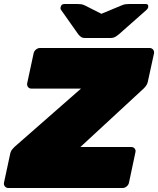

<svg xmlns="http://www.w3.org/2000/svg" viewBox="-43 -940 791 960"><path d="M-1 0Q-12 0 -18.5 -8Q-25 -16 -23 -27L8 -171Q11 -185 18.5 -193.5Q26 -202 30 -206L362 -497H114Q103 -497 97 -505Q91 -513 93 -524L125 -673Q127 -684 136.5 -692Q146 -700 157 -700H705Q716 -700 722.5 -692Q729 -684 727 -673L696 -531Q694 -521 688.5 -513Q683 -505 676 -498L359 -205H613Q624 -205 630.5 -197Q637 -189 634 -178L602 -27Q600 -16 590.5 -8Q581 0 570 0ZM381 -750Q370 -750 363 -754.5Q356 -759 348 -769L262 -891Q258 -896 260 -904Q263 -920 279 -920H342Q352 -920 361.5 -919Q371 -918 381 -913L464 -871L565 -913Q576 -918 586 -919Q596 -920 606 -920H685Q701 -920 698 -904Q696 -896 690 -891L552 -769Q540 -759 531 -754.5Q522 -750 511 -750Z"/></svg>

Font: Rubik Black
Style: Italic
Weight: 900
Italic angle: -12°
Designer: Hubert and Fischer
Foundry: Hubert and Fischer
Version: Version 2.300;gftools[0.9.30]